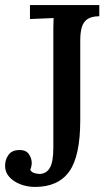

<svg xmlns="http://www.w3.org/2000/svg" viewBox="-21 -720 440 756"><path d="M117 16Q86 16 59 5.5Q32 -5 15.5 -23.5Q-1 -42 -1 -67Q-1 -91 12 -109.5Q25 -128 51 -129Q80 -131 92 -114Q104 -97 104 -78Q104 -73 102.5 -65.5Q101 -58 98 -51Q104 -41 116 -38Q128 -35 135 -35Q162 -36 175.5 -59.5Q189 -83 189 -138V-559Q189 -584 189 -607Q189 -630 190 -649Q168 -648 143 -647Q118 -646 97 -645V-700H370V-656Q341 -656 324.5 -645.5Q308 -635 301.5 -614Q295 -593 295 -561V-247Q295 -105 251.5 -44.5Q208 16 117 16Z"/></svg>

Font: Lora Medium
Style: Regular
Weight: 500
Designer: Olga Karpushina, Alexei Vanyashin (Cyrillic)
Foundry: Cyreal
Version: Version 3.004